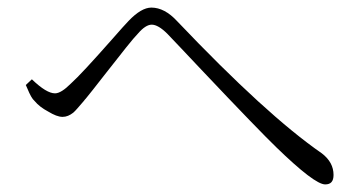

<svg xmlns="http://www.w3.org/2000/svg" viewBox="-20 -595 950 506"><path d="M837 -109C852 -109 859 -117 859 -134C859 -156 849 -175 828 -191C731 -258 604 -374 447 -539C425 -563 402 -575 379 -575C361 -575 341 -563 319 -540C312 -533 297 -516 275 -491C222 -431 186 -392 167 -375C150 -358 136 -349 125 -349C110 -349 90 -361 64 -386L48 -371C49 -369 50 -366 52 -362C59 -345 65 -334 71 -329C80 -318 92 -309 107 -301C122 -292 134 -287 145 -287C155 -287 164 -291 173 -298C179 -303 188 -314 201 -329C203 -332 205 -334 206 -335C215 -346 231 -366 255 -397C302 -457 331 -494 344 -507C357 -522 369 -530 380 -530C391 -530 405 -522 421 -506C437 -489 467 -458 510 -412C614 -302 680 -234 708 -207C775 -142 818 -109 837 -109Z"/></svg>

Font: AllPunType Light
Style: Regular
Weight: 300
Version: 1.0